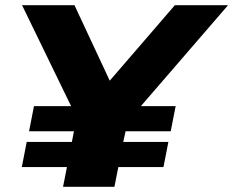

<svg xmlns="http://www.w3.org/2000/svg" viewBox="-20 -720 899 740"><path d="M223 0 238 -76H64L83 -173H257L265 -214H92L111 -311H254L65 -700H267L403 -409L654 -700H859L523 -311H657L638 -214H464L455 -173H629L610 -76H436L421 0Z"/></svg>

Font: Montserrat ExtraBold
Style: Italic
Weight: 800
Italic angle: -11.3°
Designer: Julieta Ulanovsky
Foundry: Julieta Ulanovsky
Version: Version 9.000; ttfautohint (v1.8.4.7-5d5b)